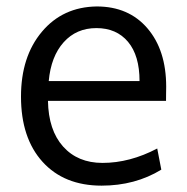

<svg xmlns="http://www.w3.org/2000/svg" viewBox="-20 -567 581 598"><path d="M131.8 -314.5H414.6Q414.6 -394 378.7 -436.8Q342.8 -479.5 280.3 -479.5Q217.8 -479.5 178.2 -435.3Q138.7 -391.1 131.8 -314.5ZM296.4 11.2Q179.7 11.2 112.5 -63Q45.4 -137.2 45.4 -266.1Q45.4 -390.6 110.4 -468Q175.3 -545.4 281.2 -546.9Q380.9 -546.9 439.2 -478.8Q497.6 -410.6 497.6 -296.9Q497.6 -291 497.3 -275.4Q497.1 -259.8 497.1 -252.9H129.4Q130.9 -161.6 176.5 -110.6Q222.2 -59.6 299.3 -59.6Q384.3 -59.6 469.7 -104.5L482.4 -38.6Q400.9 11.2 296.4 11.2Z"/></svg>

Font: Oxygen
Style: Regular
Weight: 400
Designer: Vernon Adams
Foundry: Vernon Adams
Version: Version Release 0.2.3 webfont; ttfautohint (v0.93.3-1d66) -l